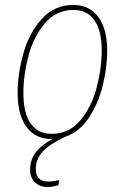

<svg xmlns="http://www.w3.org/2000/svg" viewBox="-20 -549 503 772"><path d="M124 132Q124 156 137 168.5Q150 181 173 181Q191 181 219 175L214 196Q190 203 171 203Q140 203 120.5 184Q101 165 101 133Q101 94 123 64.5Q145 35 191 10H188Q122 10 86.5 -38.5Q51 -87 51 -174Q51 -254 74.5 -336Q98 -418 148.5 -473.5Q199 -529 275 -529Q340 -529 375.5 -480.5Q411 -432 411 -346Q411 -277 393 -204.5Q375 -132 337 -75Q299 -18 242 1Q180 30 152 60Q124 90 124 132ZM188 -11Q258 -11 303 -65Q348 -119 368.5 -196Q389 -273 389 -346Q389 -425 360 -467Q331 -509 275 -509Q206 -509 160.5 -455.5Q115 -402 94.5 -324.5Q74 -247 74 -174Q74 -95 103 -53Q132 -11 188 -11Z"/></svg>

Font: Fira Sans Extra Condensed Thin
Style: Italic
Weight: 250
Width: 3
Italic angle: -8°
Designer: Carrois Corporate & Edenspiekermann AG
Foundry: Carrois Corporate GbR & Edenspiekermann AG
Version: Version 4.203